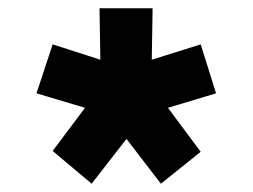

<svg xmlns="http://www.w3.org/2000/svg" viewBox="-20 -601 609 463"><path d="M346 -457 464 -494 501 -376 385 -341 464 -235 368 -158 285 -266 201 -158 107 -237 185 -341 68 -376 107 -494 222 -457 220 -581H348Z"/></svg>

Font: SUITE Heavy
Style: Regular
Weight: 900
Designer: Sun
Foundry: Sun
Version: Version 2.040